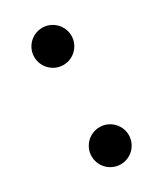

<svg xmlns="http://www.w3.org/2000/svg" viewBox="-146 -611 571 671"><g transform="rotate(-30 139.0 -275.5)"><path d="M213.9 -75.2Q213.9 -59.6 208 -45.9Q202.1 -32.2 191.9 -22Q181.6 -11.7 168 -5.9Q154.3 0 139.2 0Q123.5 0 109.9 -5.9Q96.2 -11.7 85.9 -22Q75.7 -32.2 69.8 -45.9Q64 -59.6 64 -75.2Q64 -90.3 69.8 -104Q75.7 -117.7 85.9 -127.9Q96.2 -138.2 109.9 -144Q123.5 -149.9 139.2 -149.9Q154.3 -149.9 168 -144Q181.6 -138.2 191.9 -127.9Q202.1 -117.7 208 -104Q213.9 -90.3 213.9 -75.2ZM213.9 -476.1Q213.9 -460.4 208 -446.8Q202.1 -433.1 191.9 -422.9Q181.6 -412.6 168 -406.7Q154.3 -400.9 139.2 -400.9Q123.5 -400.9 109.9 -406.7Q96.2 -412.6 85.9 -422.9Q75.7 -433.1 69.8 -446.8Q64 -460.4 64 -476.1Q64 -491.2 69.8 -504.9Q75.7 -518.6 85.9 -528.8Q96.2 -539.1 109.9 -544.9Q123.5 -550.8 139.2 -550.8Q154.3 -550.8 168 -544.9Q181.6 -539.1 191.9 -528.8Q202.1 -518.6 208 -504.9Q213.9 -491.2 213.9 -476.1Z"/></g></svg>

Font: Bruno Ace SC
Style: Regular
Weight: 400
Designer: Astigmatic (AOETI)
Foundry: Astigmatic (AOETI)
Version: Version 1.000